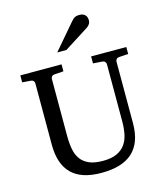

<svg xmlns="http://www.w3.org/2000/svg" viewBox="-135 -1029 981 1145"><g transform="rotate(-15 356.0 -456.0)"><path d="M627 -624Q616.2 -623 611.1 -616.2Q606 -609.4 606 -602.1V-222.2Q606 -160.6 589.4 -115.7Q572.8 -70.8 540.3 -41.5Q507.8 -12.2 459.7 2Q411.6 16.1 349.1 16.1Q225.1 16.1 165 -43.9Q105 -104 105 -222.2V-602.1Q105 -609.4 99.9 -616.2Q94.7 -623 84 -624L30.8 -627.9V-670.9H285.2V-627.9L228 -624Q217.3 -623 212.2 -616.2Q207 -609.4 207 -602.1V-248Q207 -204.1 213.9 -167.7Q220.7 -131.3 239.3 -105.5Q257.8 -79.6 290.8 -65.2Q323.7 -50.8 376 -50.8Q427.7 -50.8 460.9 -65.9Q494.1 -81.1 513.2 -107.7Q532.2 -134.3 539.6 -170.4Q546.9 -206.5 546.9 -248V-602.1Q546.9 -609.4 541.3 -616.2Q535.6 -623 524.9 -624L467.8 -627.9V-670.9H685.1V-627.9ZM510.7 -883.3Q510.7 -869.6 504.2 -859.9Q497.6 -850.1 487.8 -843.3L335.4 -746.1H278.8L411.6 -901.4Q417.5 -907.7 422.4 -912.8Q427.2 -918 433.1 -921.4Q439 -924.8 446.5 -926.5Q454.1 -928.2 464.8 -928.2Q478 -928.2 486.8 -924.1Q495.6 -919.9 501 -913.6Q506.3 -907.2 508.5 -899.2Q510.7 -891.1 510.7 -883.3Z"/></g></svg>

Font: BabelStone Ogham Special
Style: Regular
Weight: 400
Designer: Andrew West
Foundry: BabelStone
Version: Version 1.02 March 14, 2022